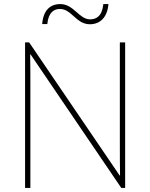

<svg xmlns="http://www.w3.org/2000/svg" viewBox="-20 -988 738 942"><path d="M187 -870H212C218 -930 247 -944 274 -944C332 -944 353 -869 421 -869C471 -869 507 -903 512 -968H487C481 -907 451 -893 422 -893C368 -893 342 -968 276 -968C225 -968 192 -936 187 -870ZM594 -66V-780H568V-277C568 -231 568 -177 569 -127H567L123 -780H103V-66H129V-568C129 -621 129 -663 128 -721H130L575 -66Z"/></svg>

Font: Noto Sans Malayalam UI Thin
Style: Regular
Weight: 100
Designer: Jelle Bosma - Monotype Design Team
Foundry: Monotype Imaging Inc.
Version: Version 2.104